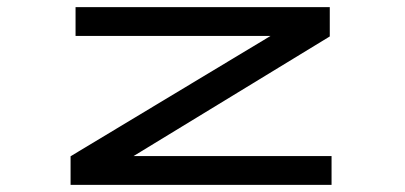

<svg xmlns="http://www.w3.org/2000/svg" viewBox="-20 -520 1140 540"><path d="M178.5 0V-80.5L741 -419H192.5V-500H907.5V-417.5L355.5 -81H912.5V0Z"/></svg>

Font: Trispace Expanded
Style: Regular
Weight: 400
Width: 7
Designer: Tyler Finck
Foundry: Etcetera Type Company
Version: Version 1.210; ttfautohint (v1.8.3)